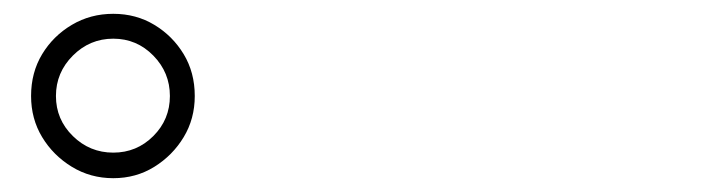

<svg xmlns="http://www.w3.org/2000/svg" viewBox="-20 -867 1040 278"><path d="M144 -609Q111 -609 84 -625.5Q57 -642 41 -668.5Q25 -695 25 -728Q25 -762 41 -788.5Q57 -815 84 -831Q111 -847 144 -847Q177 -847 203.5 -831Q230 -815 246 -788.5Q262 -762 262 -728Q262 -695 246 -668.5Q230 -642 203.5 -625.5Q177 -609 144 -609ZM144 -646Q178 -646 202 -670Q226 -694 226 -728Q226 -762 202 -786.5Q178 -811 144 -811Q110 -811 85.5 -786.5Q61 -762 61 -728Q61 -694 85.5 -670Q110 -646 144 -646Z"/></svg>

Font: Noto Serif SC ExtraLight Medium
Style: Regular
Weight: 500
Version: Version 2.002-H1;hotconv 1.1.0;makeotfexe 2.6.0